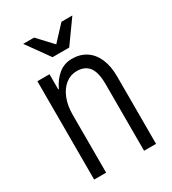

<svg xmlns="http://www.w3.org/2000/svg" viewBox="-190 -884 881 984"><g transform="rotate(-30 250.5 -392.0)"><path d="M72.8 -582H144.5V-492.2H147.9Q170.4 -539.6 204.3 -566.4Q238.3 -593.3 283.2 -593.3Q331.1 -593.3 366.2 -570.1Q401.4 -546.9 420.2 -503.4Q439 -460 439 -399.9V0H368.2V-393.1Q368.2 -465.3 344 -495.8Q319.8 -526.4 272.9 -526.4Q235.8 -526.4 206.3 -503.2Q176.8 -480 160.2 -438.2Q143.6 -396.5 143.6 -342.3V0H72.8ZM105.5 -784.2H169.9L251 -697.3L332 -784.2H396.5L300.3 -649.9H201.7Z"/></g></svg>

Font: Decalotype Light
Style: Regular
Weight: 300
Designer: Alfredo Marco Pradil
Foundry: Alfredo Marco Pradil
Version: Version 1.0